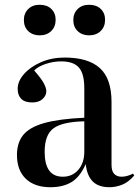

<svg xmlns="http://www.w3.org/2000/svg" viewBox="-20 -770 582 804"><path d="M191 14Q125 14 88 -21.5Q51 -57 51 -121Q51 -172 77 -204.5Q103 -237 164.5 -254.5Q226 -272 333 -277V-401Q333 -461 310.5 -487Q288 -513 236 -513Q204 -513 172 -502.5Q140 -492 123 -475Q153 -441 163.5 -421Q174 -401 174 -388Q174 -370 158.5 -355.5Q143 -341 115 -341Q84 -341 69 -356Q54 -371 54 -398Q54 -430 80.5 -460Q107 -490 151.5 -509.5Q196 -529 251 -529Q349 -529 398 -485Q447 -441 447 -343V-80Q447 -53 458.5 -41.5Q470 -30 489 -30Q512 -30 537 -43L542 -35Q518 -7 491.5 3.5Q465 14 439 14Q392 14 368 -10.5Q344 -35 339 -83Q315 -29 279.5 -7.5Q244 14 191 14ZM243 -30Q283 -30 308 -59Q333 -88 333 -135V-262Q242 -260 204.5 -233Q167 -206 167 -134Q167 -30 243 -30ZM353 -622Q324 -622 305.5 -639.5Q287 -657 287 -686Q287 -714 305 -732Q323 -750 353 -750Q384 -750 402 -732.5Q420 -715 420 -687Q420 -658 401.5 -640Q383 -622 353 -622ZM146 -622Q117 -622 98.5 -639.5Q80 -657 80 -686Q80 -714 98 -732Q116 -750 146 -750Q177 -750 195 -732.5Q213 -715 213 -687Q213 -658 194.5 -640Q176 -622 146 -622Z"/></svg>

Font: Literata 72pt Medium
Style: Regular
Weight: 500
Designer: Latin by Veronika Burian and Jose Scaglione. Greek by Irene Vlachou. Cyrillic by Vera Evstafieva.
Foundry: TypeTogether
Version: Version 3.002